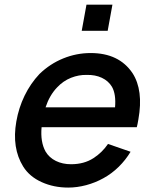

<svg xmlns="http://www.w3.org/2000/svg" viewBox="-20 -812 661 847"><path d="M455 -676H340.5L361.5 -791.5H476ZM181 -143.5Q197 -116.5 226.5 -102Q256 -87.5 293.5 -87.5Q351 -87.5 392.5 -114.5Q430 -138.5 456.5 -177L556 -142.5Q534.5 -106.5 503.8 -76.2Q473 -46 436.5 -26Q400.5 -6 360.2 4.8Q320 15.5 281 15.5Q217 15.5 164 -8.5Q110.5 -32.5 82.5 -77Q31.5 -159 52 -276Q62.5 -336.5 88.5 -390Q114.5 -443.5 154 -485.5Q200.5 -530.5 258.8 -554.2Q317 -578 380 -578Q505 -578 564.5 -489.5Q613.5 -414 590.5 -285.5Q588.5 -274 586.8 -265.2Q585 -256.5 583.5 -251H163.5Q157.5 -186 181 -143.5ZM231.5 -426Q198.5 -391.5 181 -338.5H487.5Q492.5 -396 474 -429Q458.5 -455 429.2 -468.8Q400 -482.5 362.5 -481.5Q328 -482.5 293.2 -468.8Q258.5 -455 231.5 -426Z"/></svg>

Font: Russisch Sans SemiBold
Style: Italic
Weight: 600
Width: 4
Italic angle: -10°
Designer: Michael Sharanda (font) & Cristiano Sobral (main changes)
Foundry: Michael Sharanda
Version: Version 2.00;September 8, 2020;FontCreator 13.0.0.2681 64-bi